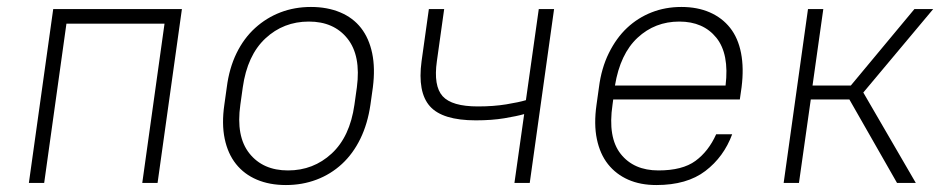

<svg xmlns="http://www.w3.org/2000/svg" viewBox="-20 -526 2720 552"><path d="M453 -458H171L107 0H63L133 -500H503L433 0H389Z M802 6Q755 6 718.5 -9.5Q682 -25 658.5 -54.5Q635 -84 626 -127Q617 -170 625 -225L632 -275Q639 -330 660 -373Q681 -416 713.5 -445.5Q746 -475 786.5 -490.5Q827 -506 874 -506Q921 -506 958 -490.5Q995 -475 1018 -445.5Q1041 -416 1050 -373Q1059 -330 1052 -275L1045 -225Q1037 -170 1016 -127Q995 -84 963 -54.5Q931 -25 890 -9.5Q849 6 802 6ZM808 -36Q881 -36 933.5 -84.5Q986 -133 999 -225L1006 -275Q1018 -366 979 -415Q940 -464 868 -464Q795 -464 743 -415.5Q691 -367 678 -275L671 -225Q658 -134 697 -85Q736 -36 808 -36Z M1487 -198Q1466 -192 1430 -186Q1394 -180 1348 -180Q1252 -180 1216 -220.5Q1180 -261 1192 -350L1213 -500H1257L1236 -350Q1226 -279 1252.5 -249.5Q1279 -220 1354 -220Q1399 -220 1435.5 -226Q1472 -232 1492 -238L1529 -500H1573L1503 0H1459Z M1867 6Q1821 6 1786 -9.5Q1751 -25 1728 -54Q1705 -83 1696 -126Q1687 -169 1695 -225L1702 -275Q1709 -330 1730.5 -373.5Q1752 -417 1783 -446Q1814 -475 1853.5 -490.5Q1893 -506 1939 -506Q1985 -506 2020.5 -490.5Q2056 -475 2079 -446Q2102 -417 2110.5 -373.5Q2119 -330 2112 -275L2107 -240H1743L1741 -225Q1727 -131 1764.5 -83.5Q1802 -36 1873 -36Q1942 -36 1979.5 -63.5Q2017 -91 2039 -140H2085Q2061 -75 2008 -34.5Q1955 6 1867 6ZM1933 -464Q1863 -464 1813 -417.5Q1763 -371 1748 -280H2066Q2077 -371 2039.5 -417.5Q2002 -464 1933 -464Z M2422 -240H2311L2277 0H2233L2303 -500H2347L2316 -280H2426L2609 -500H2663L2462 -260L2613 0H2559Z"/></svg>

Font: Retni Sans Light
Style: Italic
Weight: 300
Italic angle: -8°
Designer: Vitaly Kuzmin
Foundry: ParaType Ltd.
Version: Version 1.00;June 10, 2019;FontCreator 11.5.0.2425 64-bit; t